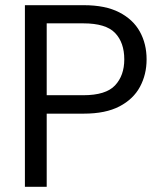

<svg xmlns="http://www.w3.org/2000/svg" viewBox="-20 -720 623 740"><path d="M76 0V-700H303Q386 -700 439.5 -672.5Q493 -645 519 -598Q545 -551 545 -491Q545 -433 519.5 -385.5Q494 -338 440.5 -310Q387 -282 303 -282H160V0ZM160 -353H301Q388 -353 423.5 -391Q459 -429 459 -491Q459 -556 423.5 -593Q388 -630 301 -630H160Z"/></svg>

Font: DM Sans 11pt
Style: Regular
Weight: 400
Version: Version 4.004;gftools[0.9.30]